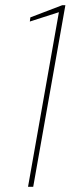

<svg xmlns="http://www.w3.org/2000/svg" viewBox="-20 -720 272 740"><path d="M88 0 207 -673 95 -637 97 -653 220 -700H232L108 0Z"/></svg>

Font: DM Sans 28pt Thin
Style: Italic
Weight: 250
Italic angle: -10°
Version: Version 4.004;gftools[0.9.30]